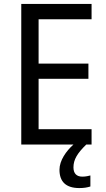

<svg xmlns="http://www.w3.org/2000/svg" viewBox="-20 -734 540 975"><path d="M353 116C353 76 373 44 418 0H445V-78H176V-334H429V-411H176V-636H445V-714H88V0H353C316 33 282 81 282 128C282 188 314 221 383 221C407 221 423 218 439 213V157C430 159 417 163 398 163C369 163 353 147 353 116Z"/></svg>

Font: Noto Sans Gurmukhi UI SemiCondensed
Style: Regular
Weight: 400
Width: 4
Designer: Jelle Bosma - Monotype Design Team
Foundry: Monotype Imaging Inc.
Version: Version 2.004